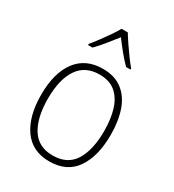

<svg xmlns="http://www.w3.org/2000/svg" viewBox="-186 -869 891 984"><g transform="rotate(30 259.5 -377.0)"><path d="M465 -265Q465 -139 414 -64.5Q363 10 259 10Q158 10 105.5 -64.5Q53 -139 53 -266Q53 -395 107 -467Q161 -539 262 -539Q332 -539 377 -504.5Q422 -470 443.5 -408.5Q465 -347 465 -265ZM93 -266Q93 -154 133.5 -89.5Q174 -25 259 -25Q346 -25 386 -89Q426 -153 426 -265Q426 -336 409.5 -390Q393 -444 357 -474.5Q321 -505 262 -505Q177 -505 135 -442Q93 -379 93 -266ZM278 -764Q291 -742 310.5 -713.5Q330 -685 350 -657.5Q370 -630 385 -613V-606H359Q334 -631 307.5 -663.5Q281 -696 260 -725Q238 -697 211.5 -664Q185 -631 160 -606H134V-613Q150 -632 170.5 -659.5Q191 -687 210 -714.5Q229 -742 241 -764Z"/></g></svg>

Font: Noto Sans Lao Looped SemiCondensed ExtraLight
Style: Regular
Weight: 200
Width: 4
Designer: Mark Frömberg, Ben Mitchell
Foundry: The Fontpad Ltd
Version: Version 1.002; ttfautohint (v1.8.4.7-5d5b)